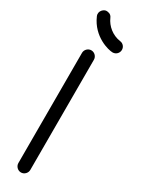

<svg xmlns="http://www.w3.org/2000/svg" viewBox="-256 -1003 765 1032"><g transform="rotate(30 126.5 -487.0)"><path d="M239 -838C239 -856 226 -872 207 -874C157 -881 117 -915 99 -956C90 -978 70 -977 66 -978C49 -981 19 -957 32 -927C76 -825 177 -801 202 -801C222 -801 239 -817 239 -838ZM98 4C118 4 135 -13 135 -33V-717C135 -737 118 -754 98 -754C78 -754 61 -737 61 -717V-33C61 -13 78 4 98 4Z"/></g></svg>

Font: LS
Style: Regular
Weight: 400
Designer: BSozoo
Foundry: BSozoo
Version: Version 001.000